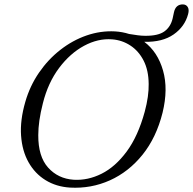

<svg xmlns="http://www.w3.org/2000/svg" viewBox="-20 -859 897 893"><path d="M514.5 -713Q549 -711 580.5 -701Q602 -697.5 620.5 -695Q639 -692.5 655.5 -692.5Q716 -692 745 -713.2Q774 -734.5 783 -773.5L789 -801.5Q797 -839 831 -838.5Q846 -838 853.2 -826.2Q860.5 -814.5 855 -793.5Q839.5 -735 787.5 -698.8Q735.5 -662.5 651 -664.5Q713.5 -617.5 738.2 -531.2Q763 -445 736 -334.5Q707 -219 642.8 -139.2Q578.5 -59.5 491 -20.2Q403.5 19 305.5 13.5Q241.5 9.5 192 -21Q142.5 -51.5 112.8 -104.2Q83 -157 78 -228.2Q73 -299.5 97.5 -384.5Q119 -459.5 161.5 -521.2Q204 -583 260.8 -627.2Q317.5 -671.5 382.5 -694Q447.5 -716.5 514.5 -713ZM322.5 -23Q388.5 -19 452.5 -51Q516.5 -83 569.2 -154.2Q622 -225.5 653 -339Q663 -376 667.5 -408.2Q672 -440.5 671.5 -468.5Q671 -532 648 -577Q625 -622 586.5 -647.2Q548 -672.5 501.5 -676Q436 -681 371 -646Q306 -611 254.8 -542.8Q203.5 -474.5 179.5 -379Q168.5 -336 163.2 -299Q158 -262 158 -230.5Q157.5 -131 203.8 -79.5Q250 -28 322.5 -23Z"/></svg>

Font: Fraunces 9pt S050 Light
Style: Italic
Weight: 300
Italic angle: -16°
Version: Version 1.000; ttfautohint (v1.8.3)